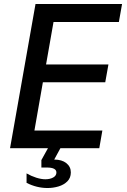

<svg xmlns="http://www.w3.org/2000/svg" viewBox="-20 -745 640 965"><path d="M158.5 -725H593.5L577.5 -634.5H249L211.5 -421H525L509 -331.5H195.5L153 -89H494.5L479 0H283.5L252.5 57Q291 57 313.5 75Q336 93 336 121.5Q336 149 318.5 166.5Q301 184 274.2 192Q247.5 200 219 200Q164.5 200 113.5 174V126.5Q137 140 162.2 148Q187.5 156 208 156Q231.5 156 247.5 147Q263.5 138 263.5 122Q263.5 97 215.5 97H188V59.5L221 0H30.5Z"/></svg>

Font: JuliaMono Medium
Style: Italic
Weight: 500
Italic angle: -9°
Monospace: yes
Designer: cormullion
Foundry: corm
Version: Version 0.054; ttfautohint (v1.8.4)